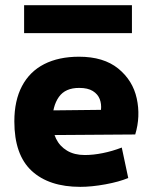

<svg xmlns="http://www.w3.org/2000/svg" viewBox="-20 -708 581 739"><path d="M289.1 11.2Q168.5 11.2 101.8 -50.5Q35.2 -112.3 35.2 -240.7Q35.2 -320.8 64.7 -376.7Q94.2 -432.6 150.1 -461.2Q206.1 -489.7 284.2 -489.7Q378.9 -489.7 435.1 -444.1Q491.2 -398.4 506.3 -329.1Q521.5 -259.8 500.5 -190.4L90.8 -187.5L95.2 -282.2L368.7 -285.2Q371.1 -307.6 363.8 -326.7Q356.4 -345.7 337.2 -357.7Q317.9 -369.6 285.6 -369.6Q231.4 -370.1 206.5 -334.7Q181.6 -299.3 181.6 -240.2Q181.6 -203.1 195.8 -174.1Q210 -145 238 -128.2Q266.1 -111.3 306.2 -111.3Q338.9 -111.3 375.5 -118.7Q412.1 -126 448.7 -140.1L473.6 -22.9Q439 -8.3 385.7 1.5Q332.5 11.2 289.1 11.2ZM72.8 -688H487.8V-580.6H72.8Z"/></svg>

Font: DavidDev Light
Style: Regular
Weight: 300
Designer: David.dev
Foundry: David.dev
Version: Version 1.001;FEAKit 1.0